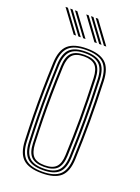

<svg xmlns="http://www.w3.org/2000/svg" viewBox="-145 -816 644 886"><g transform="rotate(20 177.0 -373.5)"><path d="M177 6.2Q113.2 6.2 84.4 -20.4Q55.5 -47 52.8 -108.2Q50.2 -172.5 49.2 -233.2Q48.2 -294 49.1 -357Q50 -420 52.8 -490.8Q55.5 -553.8 85 -580Q114.5 -606.2 177 -606.2Q239.2 -606.2 268.9 -580.1Q298.5 -554 301 -490.8Q305 -386.8 304.9 -294.1Q304.8 -201.5 301 -108.2Q298.5 -45.8 269 -19.8Q239.5 6.2 177 6.2ZM177 -1.5Q235 -1.5 262 -26.1Q289 -50.8 291.2 -108.8Q295 -200 295.1 -292.1Q295.2 -384.2 291.2 -490.5Q289 -549 262 -573.8Q235 -598.5 177 -598.5Q118.5 -598.5 91.8 -573.6Q65 -548.8 62.8 -490.5Q60 -419.8 59 -356.9Q58 -294 59 -233.5Q60 -173 62.8 -108.8Q65 -51.2 91.8 -26.4Q118.5 -1.5 177 -1.5ZM177 -9.2Q122.8 -9.2 98.8 -32.8Q74.8 -56.2 72.5 -109Q69.8 -174 68.8 -234.1Q67.8 -294.2 68.8 -356.6Q69.8 -419 72.5 -490Q74.8 -544 99.1 -567.4Q123.5 -590.8 177 -590.8Q228.5 -590.8 254 -568.4Q279.5 -546 281.5 -490Q284.2 -419.5 285 -355.1Q285.8 -290.8 284.9 -229.9Q284 -169 281.5 -109.2Q279.5 -55 254.6 -32.1Q229.8 -9.2 177 -9.2ZM177 -17.2Q225.8 -17.2 247.8 -38.8Q269.8 -60.2 271.8 -109.8Q275.5 -204.2 275.6 -293.8Q275.8 -383.2 271.8 -489.5Q269.8 -541 246.9 -561.9Q224 -582.8 177 -582.8Q128.2 -582.8 106.4 -561.1Q84.5 -539.5 82.2 -489.5Q79.5 -420 78.5 -358.1Q77.5 -296.2 78.5 -235.6Q79.5 -175 82.2 -109.5Q84.5 -59.8 106.6 -38.5Q128.8 -17.2 177 -17.2ZM177 -25Q133.5 -25 113.6 -44.8Q93.8 -64.5 92 -109.8Q89.5 -171 88.4 -230.1Q87.2 -289.2 88.1 -352.6Q89 -416 92 -489.5Q93.8 -535.8 113.9 -555.4Q134 -575 177 -575Q220.5 -575 240.2 -555.1Q260 -535.2 262 -489Q266 -382 265.9 -292.8Q265.8 -203.5 262 -110Q260 -64.2 240.1 -44.6Q220.2 -25 177 -25ZM177 -32.8Q215.2 -32.8 232.9 -50.8Q250.5 -68.8 252 -110.2Q255.8 -202.5 256 -290.9Q256.2 -379.2 252 -488.8Q250.5 -531.8 232.5 -549.5Q214.5 -567.2 177 -567.2Q138.5 -567.2 121.1 -549Q103.8 -530.8 101.8 -489.2Q99 -415.2 98.1 -352.2Q97.2 -289.2 98.2 -230.5Q99.2 -171.8 101.8 -110Q103.8 -69.5 120.8 -51.1Q137.8 -32.8 177 -32.8ZM143.8 -645 64.5 -752.8H76L155.5 -645ZM97.5 -645 18 -752.8H29.8L109 -645ZM120.5 -645 41.2 -752.8H53L132.2 -645ZM245.8 -645 166.2 -752.8H178L257.5 -645ZM199.2 -645 120 -752.8H131.8L211 -645ZM222.5 -645 143.2 -752.8H155L234.2 -645Z"/></g></svg>

Font: Big Shoulders Inline Text ExtraLight
Style: Regular
Weight: 250
Version: Version 2.002